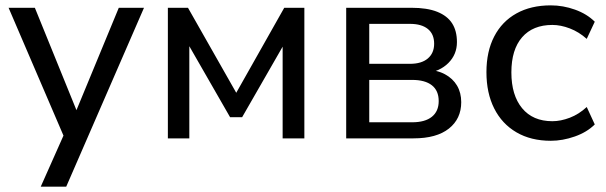

<svg xmlns="http://www.w3.org/2000/svg" viewBox="-20 -516 2261 716"><path d="M132 180 225 -29V9L12 -487H110L279 -71H251L423 -487H517L227 180Z M606 0V-487H681L861 -170L1040 -487H1115V0H1034V-382H1057L883 -79H838L664 -382H686V0Z M1271 0V-487H1514Q1573 -487 1610.5 -472Q1648 -457 1666 -429Q1684 -401 1684 -359Q1684 -313 1652 -281Q1620 -249 1568 -243V-256Q1610 -255 1639.5 -239Q1669 -223 1684.5 -196.5Q1700 -170 1700 -135Q1700 -73 1654 -36.5Q1608 0 1522 0ZM1357 -60H1517Q1565 -60 1590.5 -80.5Q1616 -101 1616 -139Q1616 -178 1590.5 -198Q1565 -218 1517 -218H1357ZM1357 -278H1509Q1552 -278 1575.5 -298Q1599 -318 1599 -353Q1599 -389 1575.5 -408Q1552 -427 1509 -427H1357Z M2034 9Q1960 9 1906 -22.5Q1852 -54 1823 -111.5Q1794 -169 1794 -247Q1794 -324 1823 -380Q1852 -436 1906 -466Q1960 -496 2034 -496Q2080 -496 2124.5 -480Q2169 -464 2198 -435L2168 -371Q2139 -397 2105 -410Q2071 -423 2040 -423Q1967 -423 1927 -377Q1887 -331 1887 -246Q1887 -161 1927 -112.5Q1967 -64 2040 -64Q2071 -64 2105 -77Q2139 -90 2168 -117L2198 -52Q2169 -23 2123.5 -7Q2078 9 2034 9Z"/></svg>

Font: Nunito Sans 12pt Medium
Style: Regular
Weight: 500
Designer: Vernon Adams
Foundry: Vernon Adams
Version: Version 3.101;gftools[0.9.27]